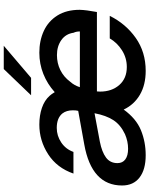

<svg xmlns="http://www.w3.org/2000/svg" viewBox="96 -900 814 1047"><g transform="rotate(-90 503.5 -376.0)"><path d="M529 -255Q528 -250 528 -238Q528 -174 564 -133Q600 -92 662 -92Q712 -92 753.5 -118.5Q795 -145 818 -185H941Q898 -98 821 -43.5Q744 11 641 11Q565 11 511 -20.5Q457 -52 430 -109Q381 -41 317.5 -15Q254 11 181 11Q103 11 59.5 -22.5Q16 -56 16 -118Q16 -284 240 -324L423 -357Q426 -368 426 -386Q426 -421 409 -443Q384 -474 330 -474Q287 -474 250.5 -449.5Q214 -425 199 -383H81Q112 -473 186.5 -521Q261 -569 348 -569Q398 -569 439 -555Q480 -541 505 -513Q515 -502 525 -485Q569 -525 624 -547Q679 -569 740 -569Q806 -569 859 -544.5Q912 -520 943 -470.5Q974 -421 974 -349Q973 -313 962 -255ZM552 -348H856Q856 -368 849 -382Q843 -425 809 -449Q775 -473 727 -473Q683 -473 645.5 -454.5Q608 -436 582 -401Q562 -379 552 -348ZM410 -268 255 -239Q199 -228 168.5 -205.5Q138 -183 138 -143Q138 -115 158.5 -100Q179 -85 216 -85Q257 -85 296 -102Q347 -126 372.5 -165.5Q398 -205 410 -268ZM603 -614H508L651 -763H778Z"/></g></svg>

Font: Open Sauce One SemiBold Italic
Style: Regular
Weight: 600
Italic angle: -10°
Designer: Alfredo Marco Pradil
Foundry: Creative Sauce Fz LLC
Version: Version 1.477